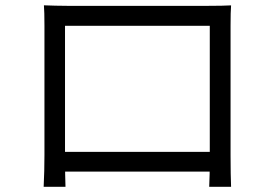

<svg xmlns="http://www.w3.org/2000/svg" viewBox="-20 -704 1040 730"><path d="M235.6 -681.8H771.2Q829 -681.8 858.6 -683.6Q856.6 -659.4 856.6 -606.8V-114Q856.8 -32.8 858.6 6.2H775.4Q777.6 -36.2 777.6 -102.4V-606H227.2V-102.4Q227.4 -36.2 229 6.2H146Q149 -54.4 149 -114.4V-606.8Q149 -660 147 -683.8Q189.8 -682 235.6 -681.8ZM189.6 -51.6V-126.6H809.4V-51.6Z"/></svg>

Font: 寒蝉端黑体 Light
Style: Regular
Weight: 300
Designer: ChillDuanSans {Warren2060}; 
Source Han Sans {Ryoko NISHIZUKA 西塚涼子 (kana, bopomofo & ideographs); Paul D. Hunt (Latin, G
Foundry: ChillType&Adobe
Version: Version 1.300;Glyphs 3.3 (3306)